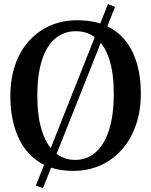

<svg xmlns="http://www.w3.org/2000/svg" viewBox="-20 -854 765 972"><path d="M526.5 -833.5 562.5 -819.5 197.5 98.5 161.5 85.5ZM356.5 11Q247 12.5 175 -35.8Q103 -84 67.8 -170Q32.5 -256 32.5 -368Q32.5 -456 57.2 -526.8Q82 -597.5 127.8 -647.8Q173.5 -698 235.2 -724.8Q297 -751.5 370.5 -751.5Q479.5 -751.5 550.8 -705.8Q622 -660 657.5 -576.5Q693 -493 693 -380.5Q693 -293 668.2 -221.5Q643.5 -150 598.2 -98.2Q553 -46.5 491.5 -18.2Q430 10 356.5 11ZM361 -44.5Q420 -44.5 463.8 -82.5Q507.5 -120.5 531.8 -195.2Q556 -270 556 -380.5Q556 -482.5 533.5 -553Q511 -623.5 467.8 -659.8Q424.5 -696 363.5 -696Q304.5 -696 260.8 -660Q217 -624 193 -551.5Q169 -479 169 -368.5Q169 -266.5 191.5 -194Q214 -121.5 257 -83Q300 -44.5 361 -44.5Z"/></svg>

Font: Merriweather Light 18pt SemiBold
Style: Regular
Weight: 600
Version: Version 2.100